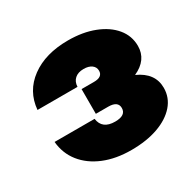

<svg xmlns="http://www.w3.org/2000/svg" viewBox="-121 -652 817 800"><g transform="rotate(-30 288.0 -252.0)"><path d="M465 -251Q542 -216.5 542 -145Q542 -98 511 -62.5Q480 -27 424.8 -7.2Q369.5 12.5 296 12.5Q222 12.5 165 -11Q108 -34.5 74 -77.2Q40 -120 35 -177H227.5Q234.5 -124 296.5 -124Q348.5 -124 348.5 -159.5Q348.5 -192.5 302 -192.5H242.5V-311.5H302Q344 -311.5 344 -341.5Q344 -359 329.8 -369.5Q315.5 -380 291.5 -380Q264.5 -380 249 -366.2Q233.5 -352.5 232.5 -328H40Q47.5 -414 116.5 -464.8Q185.5 -515.5 294.5 -515.5Q365.5 -515.5 420 -494.2Q474.5 -473 505.2 -435.8Q536 -398.5 536 -350Q536 -283 465 -251Z"/></g></svg>

Font: Overused Grotesk Black
Style: Regular
Weight: 900
Version: Version 0.004